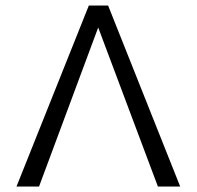

<svg xmlns="http://www.w3.org/2000/svg" viewBox="-20 -678 716 698"><path d="M554 0 337 -578 122 0H40L303 -658H373L635 0Z"/></svg>

Font: Ysabeau SC
Style: Regular
Weight: 400
Designer: Christian Thalmann (Catharsis Fonts)
Version: Version 0.003